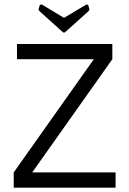

<svg xmlns="http://www.w3.org/2000/svg" viewBox="-20 -862 594 882"><path d="M270 -713 160 -812 157 -819 163 -839 171 -842 274 -780 378 -842 385 -839 391 -819 388 -812 278 -713ZM511 0H43V-70L411 -590H58V-660H496V-590L128 -70H511Z"/></svg>

Font: Quattrocento Sans
Style: Regular
Weight: 400
Designer: Pablo Impallari
Foundry: Pablo Impallari, Igino Marini, Brenda Gallo
Version: Version 2.000